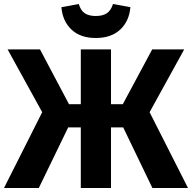

<svg xmlns="http://www.w3.org/2000/svg" viewBox="-27 -940 960 960"><path d="M721 -379 913 0H735L589 -303H528V0H377V-303H314L167 0H-7L184 -379L11 -693H173L318 -419H377V-693H528V-419H587L734 -693H894ZM280 -904 367 -920Q376 -888 396.5 -874Q417 -860 452 -860Q487 -860 507.5 -874Q528 -888 538 -920L625 -904Q619 -834 574 -792Q529 -750 452 -750Q375 -750 330.5 -792Q286 -834 280 -904Z"/></svg>

Font: FiraGOUPP
Style: Bold
Weight: 700
Designer: bBox Type
Foundry: bBox Type GmbH
Version: Version 1.001